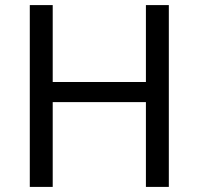

<svg xmlns="http://www.w3.org/2000/svg" viewBox="-20 -734 781 754"><path d="M97 0H187V-333H553V0H643V-714H553V-412H187V-714H97Z"/></svg>

Font: Noto Sans Math
Style: Regular
Weight: 400
Designer: Monotype Design Team, Delve Withrington, Jeff Kellem
Foundry: Monotype Imaging Inc., Delve Fonts LLC
Version: Version 3.000